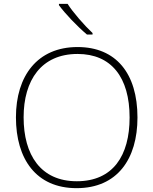

<svg xmlns="http://www.w3.org/2000/svg" viewBox="-20 -970 799 1000"><path d="M332 -950H287V-943C319 -899 382 -833 433 -790H462V-798C420 -837 359 -907 332 -950ZM696 -358C696 -588 584 -725 384 -725C175 -725 63 -575 63 -359C63 -142 168 10 379 10C591 10 696 -142 696 -358ZM103 -359C103 -552 195 -689 384 -689C560 -689 655 -567 655 -358C655 -160 569 -26 380 -26C192 -26 103 -163 103 -359Z"/></svg>

Font: Noto Sans Telugu ExtraLight
Style: Regular
Weight: 200
Designer: Jelle Bosma - Monotype Design Team
Foundry: Monotype Imaging Inc.
Version: Version 2.005